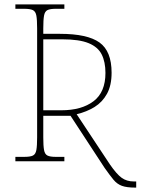

<svg xmlns="http://www.w3.org/2000/svg" viewBox="-20 -734 640 874"><path d="M596 120Q557 120 535 112Q513 104 496.5 84Q480 64 456 30L301 -207H177V-108Q177 -70 180.5 -51Q184 -32 196 -26Q208 -20 232 -20H273V0H50V-20H92Q118 -20 130 -26Q142 -32 145.5 -51Q149 -70 149 -108V-605Q149 -644 145.5 -663Q142 -682 129.5 -688Q117 -694 90 -694H50V-714H273V-694H234Q208 -694 196 -688Q184 -682 180.5 -663Q177 -644 177 -605V-580H253Q378 -580 433 -540.5Q488 -501 488 -403Q488 -345 467 -307Q446 -269 410.5 -247Q375 -225 329 -214L480 14Q511 59 534 75.5Q557 92 589 92H600V120ZM259 -232Q351 -232 405.5 -273Q460 -314 460 -402Q460 -452 443 -486Q426 -520 383.5 -537.5Q341 -555 264 -555H177V-232Z"/></svg>

Font: Noto Serif Thin
Style: Regular
Weight: 100
Designer: Monotype Design Team
Foundry: Monotype Imaging Inc.
Version: Version 2.015